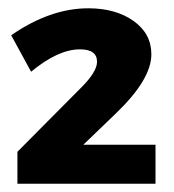

<svg xmlns="http://www.w3.org/2000/svg" viewBox="-20 -803 420 463"><path d="M176 -592Q214 -630 214 -654Q214 -684 173 -684Q120 -684 55 -630L7 -718Q101 -783 193 -783Q259 -783 302 -752.5Q345 -722 345 -672Q345 -612 261 -531L181 -454H355V-360H22V-437Z"/></svg>

Font: Montserrat arm
Style: Bold
Weight: 700
Designer: Julieta Ulanovsky
Foundry: Julieta Ulanovsky
Version: Version 6.000;PS 006.000;hotconv 1.0.88;makeotf.lib2.5.64775